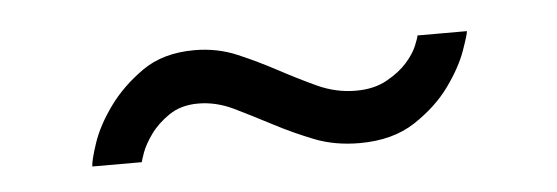

<svg xmlns="http://www.w3.org/2000/svg" viewBox="-26 -394 583 201"><g transform="rotate(-5 266.0 -293.0)"><path d="M65 -237Q65 -243 71 -261Q77 -279 91 -298.5Q105 -318 127 -333.5Q149 -349 182 -349Q206 -349 227 -340Q248 -331 267.5 -320.5Q287 -310 306.5 -301Q326 -292 347 -292Q366 -292 379.5 -299.5Q393 -307 401 -316Q409 -325 412.5 -333.5Q416 -342 416 -344H468Q468 -341 462 -324Q456 -307 442 -287.5Q428 -268 404.5 -252.5Q381 -237 346 -237Q320 -237 298.5 -245.5Q277 -254 257 -264.5Q237 -275 218.5 -284Q200 -293 181 -293Q163 -293 150.5 -284.5Q138 -276 130.5 -265.5Q123 -255 120 -246.5Q117 -238 117 -237Z"/></g></svg>

Font: Raleway Medium Alt1
Style: Regular
Weight: 500
Designer: Matt McInerney, Pablo Impallari, Rodrigo Fuenzalida
Foundry: Matt McInerney, Pablo Impallari, Rodrigo Fuenzalida
Version: Version 3.000g; ttfautohint (v1.5) -l 8 -r 28 -G 28 -x 14 -D